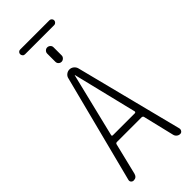

<svg xmlns="http://www.w3.org/2000/svg" viewBox="-315 -1075 1131 1131"><g transform="rotate(-45 250.0 -509.5)"><path d="M372.1 -978.5H127.9Q119.1 -978.5 113.8 -984.9Q108.4 -991.2 108.4 -999Q108.4 -1006.8 113.8 -1012.7Q119.1 -1018.6 127.9 -1018.6H372.1Q379.9 -1018.6 385.7 -1012.7Q391.6 -1006.8 391.6 -999Q391.6 -991.2 385.7 -984.9Q379.9 -978.5 372.1 -978.5ZM223.6 -888.7Q223.6 -899.4 231.4 -907.2Q239.3 -915 249.5 -915Q259.8 -915 268.1 -907.7Q276.4 -900.4 276.4 -888.7V-821.3Q276.4 -810.5 268.1 -802.7Q259.8 -794.9 249.5 -794.9Q239.3 -794.9 231.4 -802.2Q223.6 -809.6 223.6 -821.3ZM150.4 -283.2Q149.4 -280.3 151.4 -277.8Q153.3 -275.4 157.2 -275.4H340.8Q343.8 -275.4 345.7 -277.8Q347.7 -280.3 347.7 -283.2L250 -683.6Q250 -684.6 249 -684.6Q248 -684.6 248 -683.6ZM55.7 0Q45.9 0 39.6 -7.3Q33.2 -14.6 36.1 -25.4L209 -698.2Q211.9 -711.9 223.6 -721.2Q235.4 -730.5 250 -730.5Q264.6 -730.5 276.4 -721.2Q288.1 -711.9 292 -698.2L462.9 -26.4Q464.8 -16.6 459 -8.3Q453.1 0 443.4 0Q431.6 0 422.4 -7.3Q413.1 -14.6 410.2 -26.4L363.3 -221.7Q361.3 -229.5 351.6 -230.5H146.5Q136.7 -230.5 134.8 -221.7L86.9 -25.4Q80.1 0 55.7 0Z"/></g></svg>

Font: Rounded-X Mgen+ 2m light
Style: Regular
Weight: 200
Designer: [Source Han Sans]
Ryoko NISHIZUKA  (kana & ideographs); Paul D. Hunt (Latin, Greek & Cyrillic); Wenlong ZHANG  (bopomofo
Version: Version 1.059.20150602